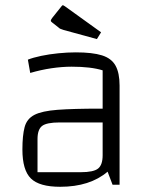

<svg xmlns="http://www.w3.org/2000/svg" viewBox="-20 -709 578 737"><path d="M211 8Q131 8 98.5 -24Q66 -56 66 -135Q66 -189 74.5 -221Q83 -253 112 -268Q141 -283 201 -287.5Q261 -292 364 -292H404V-239H209Q159 -239 141.5 -225.5Q124 -212 124 -175V-48H290Q339 -48 356.5 -62Q374 -76 374 -113V-439Q329 -453 255 -453Q218 -453 177.5 -447Q137 -441 96 -429L87 -480Q107 -488 138 -494.5Q169 -501 204 -504.5Q239 -508 271 -508Q335 -508 371.5 -496.5Q408 -485 423.5 -457Q439 -429 439 -381V0H412L393 -50Q325 8 211 8ZM352 -559 224 -594Q215 -597 211.5 -598.5Q208 -600 204 -604L181 -622Q175 -626 175 -630Q175 -633 181 -641L217 -686Q219 -689 222 -689Q223 -689 229 -685L368 -585Z"/></svg>

Font: Changa ExtraLight ExtraLight
Style: Regular
Weight: 250
Version: Version 3.002; ttfautohint (v1.8.2)